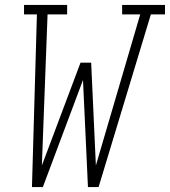

<svg xmlns="http://www.w3.org/2000/svg" viewBox="-20 -755 686 775"><path d="M109 0 129 -697H77V-735H251V-697H172L149 -87L305 -502H348L367 -87L546 -697H473V-735H646V-697H589L378 0H335L315 -432L153 0Z"/></svg>

Font: Iosevka Slab XLtExObl
Style: Regular
Weight: 200
Width: 7
Italic angle: -9°
Monospace: yes
Designer: Belleve Invis
Foundry: Belleve Invis
Version: Version 11.1.1; ttfautohint (v1.8.3)